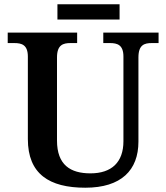

<svg xmlns="http://www.w3.org/2000/svg" viewBox="-20 -866 776 896"><path d="M248 -775H538V-846H248ZM378 10C546 10 626 -72 626 -205V-598C626 -657 654 -665 688 -665H720V-714H462V-665H493C527 -665 556 -657 556 -602V-207C556 -109 501 -57 402 -57C309 -57 246 -96 246 -210V-598C246 -657 275 -665 309 -665H340V-714H16V-665H47C81 -665 110 -657 110 -602V-217C110 -54 210 10 378 10Z"/></svg>

Font: Noto Serif Tamil SemiBold
Style: Italic
Weight: 600
Italic angle: -12°
Designer: Indian Type Foundry, Tom Grace, and the Monotype Design Team
Foundry: Monotype Imaging Inc.
Version: Version 2.003